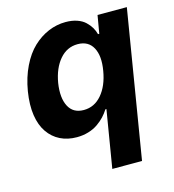

<svg xmlns="http://www.w3.org/2000/svg" viewBox="-112 -646 855 944"><g transform="rotate(-15 316.0 -174.5)"><path d="M494.3 204.5H343L391.3 -87.4H386Q374.3 -68.9 359.4 -52.9Q344.5 -36.9 323.7 -22.4Q302.9 -7.8 275.2 0.5Q247.5 8.9 215.9 8.9Q169 8.9 131.9 -9.4Q94.8 -27.7 70.3 -63.2Q45.8 -98.7 37.8 -151.1Q29.8 -203.5 40.8 -272Q52.2 -340.2 78.7 -394.5Q105.1 -448.9 141.2 -483Q177.2 -517 219.6 -534.8Q262.1 -552.6 307.5 -552.6Q340.2 -552.6 365.8 -543.7Q391.3 -534.8 407.1 -519.5Q422.9 -504.3 432.4 -488.3Q441.8 -472.3 446.7 -453.8H453.1L468.8 -545.5H617.9ZM424.7 -272.7Q437.5 -346.2 414.2 -389.2Q391 -432.2 336.6 -432.2Q282 -432.2 244.9 -388.8Q207.7 -345.5 195.3 -272.7Q183.9 -199.2 206.5 -155.4Q229 -111.5 283.4 -111.5Q337.4 -111.5 374.8 -155.2Q412.3 -198.9 424.7 -272.7Z"/></g></svg>

Font: Karasuma Gothic
Style: Bold Italic
Weight: 700
Italic angle: 9.39998°
Designer: Rasmus Andersson / Ryoko Nishizuka
Foundry: Genbu
Version: Version 1.00